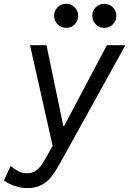

<svg xmlns="http://www.w3.org/2000/svg" viewBox="-77 -749 662 983"><path d="M64 213.9Q35.2 213.9 10.3 206.8Q-14.6 199.7 -32 190.4Q-49.3 181.2 -56.6 173.8L-22.5 100.6Q-9.3 112.8 12.9 125.5Q35.2 138.2 61.5 138.2Q90.3 138.2 109.9 122.6Q129.4 106.9 142.6 85.4Q155.8 64 165 46.9L206.1 -27.3L197.3 19.5L76.7 -517.6H161.1L247.1 -103.5H251L470.2 -517.6H564.9L237.3 74.2Q224.1 98.1 209.2 122.8Q194.3 147.5 175 168Q155.8 188.5 128.7 201.2Q101.6 213.9 64 213.9ZM457 -606.4Q431.2 -606.4 413.3 -624.3Q395.5 -642.1 395.5 -668Q395.5 -693.8 413.3 -711.7Q431.2 -729.5 457 -729.5Q482.9 -729.5 500.7 -711.7Q518.6 -693.8 518.6 -668Q518.6 -642.1 500.7 -624.3Q482.9 -606.4 457 -606.4ZM261.7 -606.4Q235.8 -606.4 218 -624.3Q200.2 -642.1 200.2 -668Q200.2 -693.8 218 -711.7Q235.8 -729.5 261.7 -729.5Q287.6 -729.5 305.4 -711.7Q323.2 -693.8 323.2 -668Q323.2 -642.1 305.4 -624.3Q287.6 -606.4 261.7 -606.4Z"/></svg>

Font: Reddit Sans
Style: Italic
Weight: 400
Italic angle: -11.25°
Designer: Stephen Hutchings
Version: Version 1.013